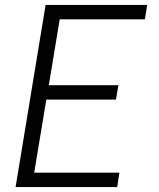

<svg xmlns="http://www.w3.org/2000/svg" viewBox="-20 -755 640 775"><path d="M43 0 164 -735H574L565 -677H221L177 -411H458L448 -353H167L118 -58H462L453 0Z"/></svg>

Font: Iosevka Aile Light Oblique
Style: Regular
Weight: 300
Italic angle: -9°
Designer: Belleve Invis
Foundry: Belleve Invis
Version: Version 31.1.0; ttfautohint (v1.8.4)